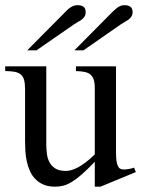

<svg xmlns="http://www.w3.org/2000/svg" viewBox="-20 -702 541 737"><path d="M365.7 14.6H343.8V-81.1Q315.4 -51.3 294.2 -32.7Q272.9 -14.2 255.6 -3.7Q238.3 6.8 223.1 10.7Q208 14.6 191.9 14.6Q166 14.6 147.2 6.6Q128.4 -1.5 115.5 -14.9Q102.5 -28.3 94.7 -45.9Q86.9 -63.5 82.8 -82.8Q78.6 -102.1 77.4 -122.1Q76.2 -142.1 76.2 -159.7V-359.9Q76.2 -381.8 72.3 -395.5Q68.4 -409.2 59.3 -416.5Q50.3 -423.8 35.6 -426.5Q21 -429.2 0 -429.2V-447.3H157.7V-147.9Q157.7 -128.9 160.2 -110.6Q162.6 -92.3 170.7 -77.9Q178.7 -63.5 193.4 -54.7Q208 -45.9 231.9 -45.9Q241.7 -45.9 253.2 -48.8Q264.6 -51.8 278.6 -59.1Q292.5 -66.4 308.6 -78.6Q324.7 -90.8 343.8 -109.4V-363.8Q343.8 -384.3 339.6 -396.7Q335.4 -409.2 326.7 -416.3Q317.9 -423.3 304.2 -426Q290.5 -428.7 271.5 -429.2V-447.3H425.3V-118.7Q425.3 -98.6 427 -85.7Q428.7 -72.8 432.4 -64.9Q436 -57.1 441.9 -54.2Q447.8 -51.3 455.6 -51.3Q462.4 -51.3 473.1 -53Q483.9 -54.7 494.6 -58.6L501.5 -41.5ZM308.6 -659.2Q309.6 -647.9 305.9 -640.9Q302.2 -633.8 295.7 -628.4Q289.1 -623 280.8 -618.7Q272.5 -614.3 264.6 -608.9L120.1 -508.8H84.5L223.1 -648.4Q229 -654.3 234.9 -660.4Q240.7 -666.5 247.1 -671.1Q253.4 -675.8 261 -679Q268.6 -682.1 277.3 -682.1Q307.1 -682.1 308.6 -659.2ZM488.8 -659.2Q489.7 -647.9 485.8 -640.9Q481.9 -633.8 475.3 -628.4Q468.8 -623 460.4 -618.7Q452.1 -614.3 444.3 -608.9L300.3 -508.8H265.6L403.8 -648.4Q415 -660.2 428.5 -671.1Q441.9 -682.1 457 -682.1Q487.3 -682.1 488.8 -659.2Z"/></svg>

Font: Doulos SIL Phon
Style: Regular
Weight: 400
Designer: Walt Agee, Victor Gaultney, Peter Martin, Debbi Hosken, Becca Hirsbrunner
Foundry: SIL International
Version: Version 5.000